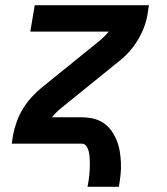

<svg xmlns="http://www.w3.org/2000/svg" viewBox="-20 -550 640 735"><path d="M315 165Q317 154 319 142.5Q321 131 322 119.5Q323 108 323.5 96.5Q324 85 324 73.5Q324 62 323 51Q322 40 319.5 29Q317 18 310.5 9Q304 0 293 0H25L30 -33Q35 -59 44 -84Q53 -109 67 -132.5Q81 -156 100 -177Q119 -198 140 -215L360 -393Q370 -401 379 -410Q388 -419 396 -429H96L113 -530H550L545 -497Q541 -471 531.5 -446Q522 -421 508 -397.5Q494 -374 475.5 -353Q457 -332 435 -315L215 -137Q205 -129 196 -120Q187 -111 179 -101H293Q315 -101 337 -96Q359 -91 376.5 -79Q394 -67 406.5 -49.5Q419 -32 427 -12Q435 8 438.5 29.5Q442 51 443 73.5Q444 96 441.5 119Q439 142 435 165Z"/></svg>

Font: Iosevka Curly Extended
Style: Bold Italic
Weight: 700
Width: 7
Italic angle: -9°
Monospace: yes
Designer: Belleve Invis
Foundry: Belleve Invis
Version: Version 11.1.0; ttfautohint (v1.8.3)